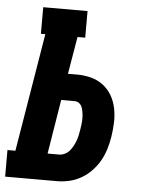

<svg xmlns="http://www.w3.org/2000/svg" viewBox="-64 -778 616 820"><g transform="rotate(5 244.5 -367.5)"><path d="M-11 0V-114H23L107 -621H88V-735H278V-621H245L218 -461H257Q288 -461 317 -453.5Q346 -446 369 -428.5Q392 -411 406.5 -386Q421 -361 427 -331.5Q433 -302 432 -271Q431 -240 426 -209Q422 -183 414 -156.5Q406 -130 392.5 -106Q379 -82 359 -61Q339 -40 314.5 -26Q290 -12 263.5 -6Q237 0 210 0ZM210 -114Q222 -114 234 -119.5Q246 -125 254.5 -135Q263 -145 269 -156Q275 -167 279.5 -179Q284 -191 286.5 -203Q289 -215 291 -227Q293 -239 294.5 -251Q296 -263 296 -275Q296 -287 294.5 -298.5Q293 -310 289.5 -321Q286 -332 277.5 -339.5Q269 -347 257 -347H199L161 -114Z"/></g></svg>

Font: Iosevka Slab Heavy
Style: Italic
Weight: 900
Italic angle: -9°
Monospace: yes
Designer: Belleve Invis
Foundry: Belleve Invis
Version: Version 11.1.0; ttfautohint (v1.8.3)